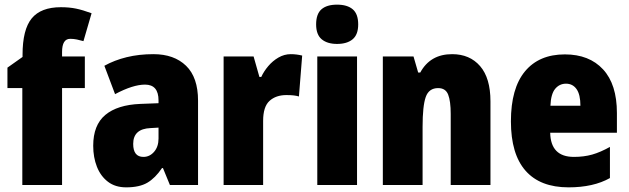

<svg xmlns="http://www.w3.org/2000/svg" viewBox="-20 -796 2706 826"><path d="M345 -417H247V0H76V-417H12V-505L77 -551V-560Q77 -669 116.5 -717Q156 -765 242 -765Q278 -765 307 -759Q336 -753 374 -739L339 -619Q325 -623 311 -626Q297 -629 282 -629Q247 -629 247 -572V-553H345Z M640 -563Q729 -563 780.5 -513Q832 -463 832 -363V0H711L681 -73H677Q648 -30 614 -10Q580 10 523 10Q476 10 444.5 -14Q413 -38 397 -78.5Q381 -119 381 -169Q381 -258 433 -301.5Q485 -345 584 -349L662 -352V-364Q662 -432 604 -432Q552 -432 475 -391L429 -513Q472 -537 525 -550Q578 -563 640 -563ZM628 -245Q553 -242 553 -177Q553 -121 597 -121Q624 -121 643 -143Q662 -165 662 -200V-247Z M1231 -563Q1255 -563 1280 -557L1266 -381Q1256 -384 1243.5 -385.5Q1231 -387 1212 -387Q1167 -387 1139.5 -362Q1112 -337 1112 -276V0H942V-553H1071L1096 -465H1104Q1115 -489 1134 -511.5Q1153 -534 1178 -548.5Q1203 -563 1231 -563Z M1430 -776Q1474 -776 1497.5 -756Q1521 -736 1521 -691Q1521 -647 1497 -627Q1473 -607 1430 -607Q1388 -607 1364 -627Q1340 -647 1340 -691Q1340 -736 1363 -756Q1386 -776 1430 -776ZM1516 -553V0H1345V-553Z M1925 -563Q2001 -563 2045.5 -511.5Q2090 -460 2090 -360V0H1919V-306Q1919 -361 1908 -389Q1897 -417 1865 -417Q1825 -417 1811.5 -378.5Q1798 -340 1798 -250V0H1627V-553H1759L1779 -484H1788Q1831 -563 1925 -563Z M2410 -562Q2515 -562 2574.5 -497.5Q2634 -433 2634 -310V-225H2347Q2349 -121 2449 -121Q2492 -121 2527.5 -131Q2563 -141 2604 -164V-30Q2533 10 2426 10Q2304 10 2241 -61.5Q2178 -133 2178 -274Q2178 -416 2238.5 -489Q2299 -562 2410 -562ZM2415 -436Q2387 -436 2368.5 -414Q2350 -392 2348 -341H2477Q2477 -389 2460.5 -412.5Q2444 -436 2415 -436Z"/></svg>

Font: Noto Sans Khmer UI Condensed Black
Style: Regular
Weight: 900
Width: 3
Designer: Danh Hong and the Monotype Design Team
Foundry: Monotype Imaging Inc.
Version: Version 2.002; ttfautohint (v1.8.4.7-5d5b)